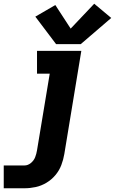

<svg xmlns="http://www.w3.org/2000/svg" viewBox="-66 -802 615 1027"><path d="M-46 205H65Q95 205 125 198.5Q155 192 182.5 175.5Q210 159 230.5 134.5Q251 110 262 81Q273 52 278 22L369 -530H132V-408H200L132 2Q129 21 122 39Q115 57 99 70Q83 83 65 83H-46ZM234 -566H366L529 -706L438 -782L312 -649L230 -775L123 -713Z"/></svg>

Font: Iosevka Sparkle Heavy Oblique
Style: Regular
Weight: 900
Italic angle: -9°
Designer: Belleve Invis
Foundry: Belleve Invis
Version: Version 4.5.0; ttfautohint (v1.8.3)